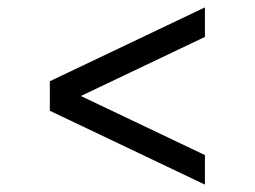

<svg xmlns="http://www.w3.org/2000/svg" viewBox="-20 -635 690 520"><path d="M115 -415 535 -615V-535L199 -375L535 -215V-135L115 -335Z"/></svg>

Font: Graduate
Style: Regular
Weight: 400
Version: Version 1.001